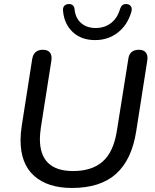

<svg xmlns="http://www.w3.org/2000/svg" viewBox="-20 -924 771 953"><path d="M82 -228Q82 -261 88 -300L140 -632Q148 -677 193 -677Q217 -677 228 -663Q239 -649 235 -623L183 -292Q178 -257 178 -234Q178 -75 343 -75Q437 -75 490.5 -123Q544 -171 560 -274L617 -632Q623 -677 670 -677Q693 -677 704 -663Q715 -649 711 -623L656 -272Q634 -131 556 -61Q478 9 337 9Q217 9 149.5 -51Q82 -111 82 -228ZM293 -869Q291 -886 299 -895Q307 -904 323 -904Q334 -904 341.5 -897.5Q349 -891 350 -879Q354 -835 382 -810Q410 -785 455 -785Q499 -785 531 -809.5Q563 -834 576 -880Q584 -904 605 -904Q618 -904 626 -897Q634 -890 634 -877L632 -865Q613 -800 565 -762.5Q517 -725 452 -725Q384 -725 341.5 -764.5Q299 -804 293 -869Z"/></svg>

Font: SN Pro
Style: Italic
Weight: 400
Italic angle: -9°
Designer: Tobias Whetton
Foundry: Supernotes
Version: Version 1.003